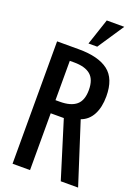

<svg xmlns="http://www.w3.org/2000/svg" viewBox="-201 -1205 943 1290"><g transform="rotate(20 270.5 -560.5)"><path d="M328.1 -933.6H265.6L328.1 -1121.1H453.1ZM500 -640.6Q500 -562.5 472.2 -509.8Q444.3 -457 390.6 -437.5L531.2 0H407.2L281.2 -406.2H187.5V0H62.5V-875H218.8Q358.4 -875 429.2 -820.8Q500 -766.6 500 -640.6ZM218.8 -781.2H187.5V-500H218.8Q296.9 -500 335.9 -533Q375 -565.9 375 -640.6Q375 -715.3 335.9 -748.3Q296.9 -781.2 218.8 -781.2Z"/></g></svg>

Font: OswaldRegular
Style: Regular
Weight: 400
Designer: vernon adams
Foundry: vernon adams
Version: Version 1.000